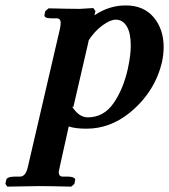

<svg xmlns="http://www.w3.org/2000/svg" viewBox="-42 -465 627 712"><path d="M287.1 -314.9 230 -67.9 225.1 -69.8Q251 -29.8 283.2 -29.8Q342.3 -29.8 378.7 -81.8Q415 -133.8 432.1 -210Q443.4 -263.2 442.9 -296.9Q442.9 -342.8 428 -367.4Q413.1 -392.1 387.2 -392.1Q367.2 -392.1 337.6 -370.6Q308.1 -349.1 285.2 -313ZM312 -423.8 308.1 -408.2Q363.3 -445.3 424.8 -444.8Q490.7 -444.8 527.8 -400.9Q564.9 -356.9 564.9 -290Q564.9 -264.2 559.1 -236.8Q533.2 -124 439 -46.9Q365.7 12.2 278.8 12.2Q236.8 12.2 212.9 3.9L180.2 150.9Q176.3 168.9 175.8 172.9Q175.8 189.9 190.9 189.9H210Q222.2 189.9 230 193.4Q237.8 196.8 236.8 202.1L233.9 216.8L222.2 227.1Q141.1 225.1 103 225.1L-15.1 227.1L-22 216.8L-19 202.1Q-16.1 189.9 14.2 189.9H32.2Q54.2 189.9 62 150.9L180.2 -357.9Q183.1 -372.1 183.1 -379.9Q183.1 -397 168 -397H148.9Q120.1 -397 123 -410.2L126 -423.8L138.2 -434.1Q218.3 -432.1 253.9 -432.1L304.2 -435.1Z"/></svg>

Font: Linux Libertine O
Style: Semibold Italic
Weight: 600
Italic angle: -11.5°
Designer: Philipp H. Poll
Foundry: Philipp H. Poll
Version: Version 5.1.2